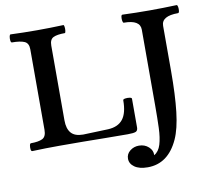

<svg xmlns="http://www.w3.org/2000/svg" viewBox="-91 -771 1202 1082"><g transform="rotate(-10 510.0 -230.0)"><path d="M44 3Q37 3 35.5 -8Q34 -19 36 -30.5Q38 -42 44 -42Q87 -42 109.5 -53Q132 -64 132 -103V-564Q132 -599 108 -609.5Q84 -620 37 -620Q31 -620 29.5 -631.5Q28 -643 30 -654.5Q32 -666 37 -666Q111 -663 188 -663Q262 -663 339 -666Q343 -666 344.5 -654.5Q346 -643 344.5 -631.5Q343 -620 339 -620Q295 -620 273.5 -609.5Q252 -599 252 -564V-136Q252 -88 273.5 -63.5Q295 -39 342 -39L486 -44Q543 -47 570.5 -82Q598 -117 598 -190Q598 -196 610.5 -198Q623 -200 635.5 -198Q648 -196 648 -190V-26Q648 -8 636.5 -2.5Q625 3 590 3Q519 3 456.5 2Q394 1 332 0.5Q270 0 199 0Q120 0 44 3ZM669 206Q621 206 594 187Q567 168 567 139Q567 112 589 94.5Q611 77 640 77Q673 77 695.5 97.5Q718 118 716 145Q743 130 754.5 92Q766 54 768 -2Q770 -58 770 -125V-564Q770 -620 677 -620Q672 -620 670 -631.5Q668 -643 669.5 -654.5Q671 -666 677 -666Q754 -663 832 -663Q908 -663 987 -666Q992 -666 994 -654.5Q996 -643 994.5 -631.5Q993 -620 987 -620Q892 -620 892 -564V-308Q892 -168 881 -73Q870 22 844 79Q786 206 669 206Z"/></g></svg>

Font: Junicode SmExp
Style: Bold
Weight: 700
Width: 6
Designer: Peter S. Baker
Version: Version 2.205; ttfautohint (v1.8.4)